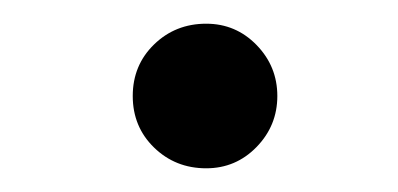

<svg xmlns="http://www.w3.org/2000/svg" viewBox="-20 -126 336 162"><path d="M92 -45Q92 -71 110 -88.5Q128 -106 154 -106Q179 -106 196.5 -88Q214 -70 214 -45Q214 -20 196.5 -2Q179 16 154 16Q128 16 110 -1.5Q92 -19 92 -45Z"/></svg>

Font: Wittgenstein
Style: Regular
Weight: 400
Designer: Jörg Drees
Foundry: Jörg Drees
Version: Version 1.003;Glyphs 3.1.2 (3151)